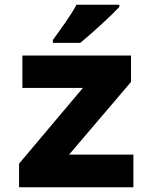

<svg xmlns="http://www.w3.org/2000/svg" viewBox="-20 -786 640 806"><path d="M60 0V-99L328 -417H74V-553H530V-442L270 -137H540V0ZM202 -606H317Q357 -639 406.5 -684.5Q456 -730 481 -757V-766H301Q284 -734 255.5 -693Q227 -652 202 -618Z"/></svg>

Font: Noto Sans Mono Extra
Style: Regular
Weight: 800
Designer: Monotype Design Team
Foundry: Monotype Imaging Inc.
Version: Version 1.900